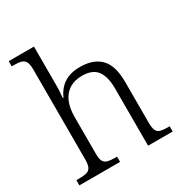

<svg xmlns="http://www.w3.org/2000/svg" viewBox="-176 -891 969 1021"><g transform="rotate(-30 308.5 -380.0)"><path d="M17 0V-32H33Q62 -32 79.5 -36.5Q97 -41 105 -56.5Q113 -72 113 -105V-655Q113 -689 104.5 -704Q96 -719 79.5 -723.5Q63 -728 37 -728H22V-760H177V-514Q177 -500 176 -485.5Q175 -471 174 -460Q173 -449 173 -446H177Q189 -474 209.5 -496.5Q230 -519 260.5 -531.5Q291 -544 334 -544Q416 -544 459.5 -499.5Q503 -455 503 -355V-105Q503 -72 510.5 -56.5Q518 -41 535 -36.5Q552 -32 580 -32H590V0H439V-352Q439 -424 411.5 -461Q384 -498 319 -498Q274 -498 242 -478Q210 -458 193.5 -420Q177 -382 177 -326V-102Q177 -70 185 -55.5Q193 -41 210.5 -36.5Q228 -32 256 -32H267V0Z"/></g></svg>

Font: Noto Serif Gujarati Light
Style: Regular
Weight: 300
Version: Version 2.102